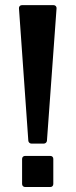

<svg xmlns="http://www.w3.org/2000/svg" viewBox="-20 -731 298 751"><path d="M102.5 -169.4Q98.1 -169.4 94.7 -172.6Q91.3 -175.8 90.8 -180.2L54.2 -698.2Q53.7 -703.6 57.1 -707.3Q60.5 -710.9 65.9 -710.9H189.5Q194.8 -710.9 198.2 -707.3Q201.7 -703.6 201.2 -698.2L163.6 -180.2Q163.1 -175.8 159.7 -172.6Q156.2 -169.4 151.9 -169.4ZM78.1 0.5Q73.2 0.5 69.8 -2.9Q66.4 -6.3 66.4 -11.2V-109.4Q66.4 -114.7 69.8 -117.9Q73.2 -121.1 78.1 -121.1H176.8Q182.1 -121.1 185.3 -117.9Q188.5 -114.7 188.5 -109.4V-11.2Q188.5 -6.3 185.3 -2.9Q182.1 0.5 176.8 0.5Z"/></svg>

Font: Alte DIN 1451 Mittelschrift
Style: Bold
Weight: 700
Designer: Peter Wiegel
Foundry: Peter Wiegel
Version: Version 1.003